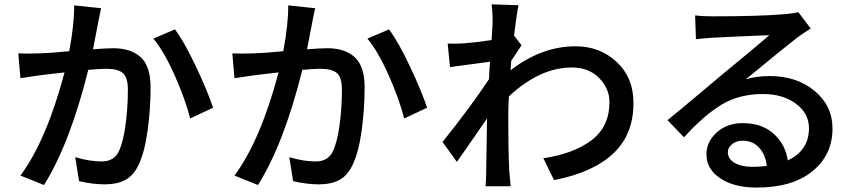

<svg xmlns="http://www.w3.org/2000/svg" viewBox="-20 -805 3946 876"><path d="M441.4 -767.6Q430.7 -719.7 426.8 -696.3Q422.9 -678.7 404.3 -580.1Q467.8 -585 497.1 -585Q577.1 -585 622.1 -543.9Q667 -502.9 667 -406.2Q667 -307.6 653.3 -208Q639.6 -108.4 611.3 -50.8Q587.9 -2.9 550.8 16.6Q513.7 36.1 458 36.1Q403.3 36.1 340.8 21.5L323.2 -87.9Q388.7 -68.4 443.4 -68.4Q500 -68.4 521.5 -113.3Q542 -155.3 552.7 -234.9Q563.5 -314.5 563.5 -394.5Q563.5 -453.1 540 -472.2Q516.6 -491.2 464.8 -491.2Q439.5 -491.2 382.8 -486.3Q298.8 -149.4 180.7 39.1L73.2 -3.9Q192.4 -165 274.4 -474.6Q174.8 -462.9 173.8 -462.9Q166 -461.9 127.9 -456.5Q89.8 -451.2 73.2 -448.2L63.5 -561.5Q95.7 -559.6 161.1 -561.5Q203.1 -562.5 295.9 -571.3Q319.3 -697.3 318.4 -780.3ZM679.7 -628.9 778.3 -670.9Q821.3 -613.3 874 -501.5Q926.8 -389.6 952.1 -313.5L847.7 -264.6Q825.2 -352.5 776.9 -461.4Q728.5 -570.3 679.7 -628.9Z M1418 -767.6Q1407.2 -719.7 1403.3 -696.3Q1399.4 -678.7 1380.9 -580.1Q1444.3 -585 1473.6 -585Q1553.7 -585 1598.6 -543.9Q1643.6 -502.9 1643.6 -406.2Q1643.6 -307.6 1629.9 -208Q1616.2 -108.4 1587.9 -50.8Q1564.5 -2.9 1527.3 16.6Q1490.2 36.1 1434.6 36.1Q1379.9 36.1 1317.4 21.5L1299.8 -87.9Q1365.2 -68.4 1419.9 -68.4Q1476.6 -68.4 1498 -113.3Q1518.6 -155.3 1529.3 -234.9Q1540 -314.5 1540 -394.5Q1540 -453.1 1516.6 -472.2Q1493.2 -491.2 1441.4 -491.2Q1416 -491.2 1359.4 -486.3Q1275.4 -149.4 1157.2 39.1L1049.8 -3.9Q1168.9 -165 1251 -474.6Q1151.4 -462.9 1150.4 -462.9Q1142.6 -461.9 1104.5 -456.5Q1066.4 -451.2 1049.8 -448.2L1040 -561.5Q1072.3 -559.6 1137.7 -561.5Q1179.7 -562.5 1272.5 -571.3Q1295.9 -697.3 1294.9 -780.3ZM1656.2 -628.9 1754.9 -670.9Q1797.9 -613.3 1850.6 -501.5Q1903.3 -389.6 1928.7 -313.5L1824.2 -264.6Q1801.8 -352.5 1753.4 -461.4Q1705.1 -570.3 1656.2 -628.9Z M2459 -83Q2597.7 -103.5 2679.2 -165.5Q2760.7 -227.5 2760.7 -338.9Q2760.7 -400.4 2713.9 -448.7Q2667 -497.1 2588.9 -497.1Q2443.4 -497.1 2301.8 -365.2Q2298.8 -315.4 2298.8 -270.5Q2298.8 -114.3 2303.7 -24.4Q2304.7 -5.9 2309.6 44.9H2195.3Q2198.2 16.6 2198.2 -21.5Q2199.2 -124 2202.1 -264.6Q2085.9 -95.7 2064.5 -66.4L1999 -157.2Q2123 -311.5 2210.9 -443.4Q2211.9 -471.7 2215.8 -523.4Q2156.2 -515.6 2033.2 -499L2022.5 -606.4Q2060.5 -604.5 2098.6 -607.4Q2143.6 -610.4 2222.7 -622.1Q2227.5 -688.5 2227.5 -704.1Q2227.5 -757.8 2222.7 -785.2L2345.7 -781.2Q2338.9 -751 2325.2 -642.6L2359.4 -598.6Q2348.6 -583 2312.5 -527.3L2309.6 -484.4Q2451.2 -593.8 2606.4 -593.8Q2716.8 -593.8 2793.5 -522.5Q2870.1 -451.2 2870.1 -336.9Q2871.1 -192.4 2778.3 -105Q2685.5 -17.6 2507.8 16.6Z M3151.4 -734.4Q3185.5 -730.5 3232.4 -730.5Q3447.3 -730.5 3556.6 -740.2Q3606.4 -744.1 3622.1 -750L3678.7 -674.8Q3635.7 -647.5 3615.2 -631.8Q3584 -608.4 3382.8 -443.4Q3433.6 -458 3492.2 -458Q3615.2 -458 3696.8 -390.1Q3778.3 -322.3 3778.3 -218.8Q3778.3 -98.6 3687 -23.9Q3595.7 50.8 3431.6 50.8Q3330.1 50.8 3266.6 8.8Q3203.1 -33.2 3203.1 -100.6Q3203.1 -158.2 3250 -200.7Q3296.9 -243.2 3369.1 -243.2Q3456.1 -243.2 3509.8 -194.8Q3563.5 -146.5 3574.2 -73.2Q3670.9 -118.2 3670.9 -219.7Q3670.9 -288.1 3611.3 -332Q3551.8 -376 3460.9 -376Q3353.5 -376 3273.9 -328.6Q3194.3 -281.2 3100.6 -178.7L3025.4 -256.8Q3069.3 -292 3170.9 -377.4Q3272.5 -462.9 3277.3 -466.8Q3441.4 -601.6 3490.2 -644.5Q3317.4 -637.7 3229.5 -632.8Q3173.8 -628.9 3155.3 -626ZM3300.8 -110.4Q3300.8 -80.1 3331.5 -62Q3362.3 -43.9 3413.1 -43.9Q3451.2 -43.9 3478.5 -47.9Q3472.7 -99.6 3443.4 -131.3Q3414.1 -163.1 3369.1 -163.1Q3339.8 -163.1 3320.3 -147.5Q3300.8 -131.8 3300.8 -110.4Z"/></svg>

Font: Min Sans SemiBold
Style: Regular
Weight: 600
Designer: Jinseong-Kim, NotoSansCJK, Nunito
Foundry: Jinseong-Kim
Version: Version 1.400;Glyphs 3.1.2 (3151)